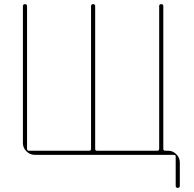

<svg xmlns="http://www.w3.org/2000/svg" viewBox="-20 -750 942 930"><path d="M148 0Q125 0 108 -17Q91 -34 91 -57V-720Q91 -730 101 -730Q111 -730 111 -720V-29Q111 -20 119 -20H412Q421 -20 421 -29V-720Q421 -730 431 -730Q441 -730 441 -720V-29Q441 -20 449 -20H742Q751 -20 751 -29V-720Q751 -730 761 -730Q771 -730 771 -720V-29Q771 -20 780 -20H794Q817 -20 834 -3Q851 14 851 37V150Q851 160 841 160Q831 160 831 150V8Q831 0 822 0Z"/></svg>

Font: Rounded Mplus 1c Thin
Style: Regular
Weight: 250
Version: Version 1.059.20150529